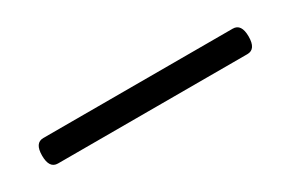

<svg xmlns="http://www.w3.org/2000/svg" viewBox="15 -704 970 640"><g transform="rotate(-30 500.0 -384.0)"><path d="M135 -433H864Q897 -433 897 -384Q897 -335 864 -335H135Q102 -335 102 -384Q102 -433 135 -433Z"/></g></svg>

Font: Raw Maruko Gothic CJK TC
Style: Regular
Weight: 400
Version: Version 1.001